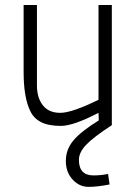

<svg xmlns="http://www.w3.org/2000/svg" viewBox="-20 -495 540 764"><path d="M416 239Q366 249 330.5 248.5Q295 248 268.5 219Q242 190 242 145Q242 100 272 64Q302 28 373 -16Q373 -21 372.5 -31Q372 -41 372 -46Q272 6 222.5 6Q173 6 143.5 -9Q114 -24 100 -54Q74 -108 74 -208V-475H127V-155Q127 -106 150.5 -76Q174 -46 220 -46Q266 -46 372 -98V-475H425V3Q350 52 322 82Q294 112 294 141Q294 203 352 203Q383 203 410 197Z"/></svg>

Font: Lekton
Style: Regular
Weight: 400
Designer: Paolo Mazzetti, Luciano Perondi, Raffaele Flato, Elena Papassissa, Emilio Macchia, Michela Povoleri, Tobias Seemiller, R
Version: Version 34.000